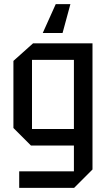

<svg xmlns="http://www.w3.org/2000/svg" viewBox="-20 -770 518 930"><path d="M73 140V60H338V-65H130L45 -150V-475L140 -560H428V51L339 140ZM135 -480V-145H338V-480ZM321 -750 283 -610H187L250 -750Z"/></svg>

Font: Tektur SemiCondensed
Style: Regular
Weight: 400
Width: 4
Designer: Adam Jagosz
Foundry: Adam Jagosz
Version: Version 1.005;gftools[0.9.30]